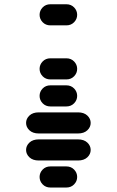

<svg xmlns="http://www.w3.org/2000/svg" viewBox="-20 -881 540 888"><path d="M212.9 -13.7H287.1Q308.6 -13.7 322.8 -28.3Q336.9 -43 336.9 -62.5Q336.9 -82 322.8 -96.7Q308.6 -111.3 287.1 -111.3H212.9Q191.4 -111.3 177.2 -96.7Q163.1 -82 163.1 -62.5Q163.1 -43 177.2 -28.3Q191.4 -13.7 212.9 -13.7ZM159.2 -138.7H340.8Q368.2 -138.7 383.8 -153.3Q399.4 -168 399.4 -187.5Q399.4 -207 383.8 -221.7Q368.2 -236.3 340.8 -236.3H159.2Q131.8 -236.3 116.2 -221.7Q100.6 -207 100.6 -187.5Q100.6 -168 116.2 -153.3Q131.8 -138.7 159.2 -138.7ZM159.2 -263.7H340.8Q368.2 -263.7 383.8 -278.3Q399.4 -293 399.4 -312.5Q399.4 -332 383.8 -346.7Q368.2 -361.3 340.8 -361.3H159.2Q131.8 -361.3 116.2 -346.7Q100.6 -332 100.6 -312.5Q100.6 -293 116.2 -278.3Q131.8 -263.7 159.2 -263.7ZM212.9 -388.7H287.1Q308.6 -388.7 322.8 -403.3Q336.9 -418 336.9 -437.5Q336.9 -457 322.8 -471.7Q308.6 -486.3 287.1 -486.3H212.9Q191.4 -486.3 177.2 -471.7Q163.1 -457 163.1 -437.5Q163.1 -418 177.2 -403.3Q191.4 -388.7 212.9 -388.7ZM212.9 -513.7H287.1Q308.6 -513.7 322.8 -528.3Q336.9 -543 336.9 -562.5Q336.9 -582 322.8 -596.7Q308.6 -611.3 287.1 -611.3H212.9Q191.4 -611.3 177.2 -596.7Q163.1 -582 163.1 -562.5Q163.1 -543 177.2 -528.3Q191.4 -513.7 212.9 -513.7ZM212.9 -763.7H287.1Q308.6 -763.7 322.8 -778.3Q336.9 -793 336.9 -812.5Q336.9 -832 322.8 -846.7Q308.6 -861.3 287.1 -861.3H212.9Q191.4 -861.3 177.2 -846.7Q163.1 -832 163.1 -812.5Q163.1 -793 177.2 -778.3Q191.4 -763.7 212.9 -763.7Z"/></svg>

Font: Workbench
Style: Regular
Weight: 400
Designer: Jens Kutilek
Foundry: Jens Kutilek
Version: Version 2.001